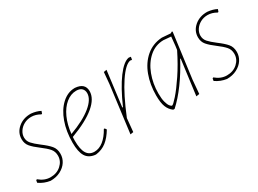

<svg xmlns="http://www.w3.org/2000/svg" viewBox="-31 -876 1746 1300"><g transform="rotate(-30 842.5 -226.5)"><path d="M279 -435 272 -416 266 -415Q232 -435 197 -435Q166 -435 140.5 -421Q115 -407 100.5 -384.5Q86 -362 86 -338Q86 -310 104 -289.5Q122 -269 160 -240Q203 -208 224 -183Q245 -158 245 -120Q245 -86 226.5 -57.5Q208 -29 174 -11.5Q140 6 96 6Q48 -1 10 -28L13 -46L20 -50Q61 -15 108 -15Q158 -15 191 -45Q224 -75 224 -117Q224 -150 204.5 -172.5Q185 -195 146 -224Q107 -253 86.5 -277Q66 -301 66 -336Q66 -387 106.5 -421.5Q147 -456 207 -455Q249 -451 279 -435Z M590 -118 599 -105Q569 -55 534.5 -28Q500 -1 454 5H445Q396 -1 374.5 -36.5Q353 -72 353 -143Q353 -231 378.5 -302Q404 -373 449 -414.5Q494 -456 548 -457H553Q628 -451 628 -388Q628 -331 564 -277Q500 -223 374 -176Q373 -167 373 -148Q373 -80 392.5 -48Q412 -16 452 -16Q489 -16 522.5 -42.5Q556 -69 583 -118ZM376 -198Q487 -239 547 -288Q607 -337 607 -385Q607 -408 592.5 -422Q578 -436 550 -436Q507 -436 469.5 -405.5Q432 -375 407.5 -321Q383 -267 376 -198Z M986 -450 983 -430 980 -428 969 -430Q929 -423 873 -339.5Q817 -256 755 -104L745 0L721 4L768 -362L776 -452L799 -456L764 -181H769Q823 -304 875.5 -374.5Q928 -445 970 -452Z M1316 -456 1270 -106 1261 0 1236 4 1272 -271H1268Q1223 -186 1171 -115Q1119 -44 1066 4H1055Q1028 -16 1015.5 -48Q1003 -80 1003 -137Q1003 -222 1029.5 -293Q1056 -364 1107.5 -408Q1159 -452 1230 -457H1234L1299 -452L1311 -459ZM1280 -333 1284 -362 1291 -432 1232 -437Q1169 -436 1121.5 -394.5Q1074 -353 1048.5 -285.5Q1023 -218 1023 -141Q1023 -100 1030 -74Q1037 -48 1046.5 -36Q1056 -24 1063 -24Q1071 -24 1106.5 -64Q1142 -104 1189 -174Q1236 -244 1280 -333Z M1658 -435 1651 -416 1645 -415Q1611 -435 1576 -435Q1545 -435 1519.5 -421Q1494 -407 1479.5 -384.5Q1465 -362 1465 -338Q1465 -310 1483 -289.5Q1501 -269 1539 -240Q1582 -208 1603 -183Q1624 -158 1624 -120Q1624 -86 1605.5 -57.5Q1587 -29 1553 -11.5Q1519 6 1475 6Q1427 -1 1389 -28L1392 -46L1399 -50Q1440 -15 1487 -15Q1537 -15 1570 -45Q1603 -75 1603 -117Q1603 -150 1583.5 -172.5Q1564 -195 1525 -224Q1486 -253 1465.5 -277Q1445 -301 1445 -336Q1445 -387 1485.5 -421.5Q1526 -456 1586 -455Q1628 -451 1658 -435Z"/></g></svg>

Font: Luna Sans Thin
Style: Italic
Weight: 250
Italic angle: -7°
Designer: Juan Pablo del Peral
Foundry: Huerta Tipografica
Version: Version 2.001; ttfautohint (v1.5)